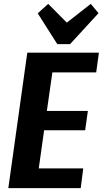

<svg xmlns="http://www.w3.org/2000/svg" viewBox="-20 -972 531 992"><path d="M148 -102H410L397 0H23L121 -700H491L477 -598H218L262 -678L214 -342L190 -399H434L420 -299H176L216 -356L169 -22ZM489 -904 342 -744H276L175 -903L229 -952L361 -819H279L449 -952Z"/></svg>

Font: Pathway Extreme Condensed
Style: Bold Italic
Weight: 700
Width: 3
Italic angle: -8°
Version: Version 1.001;gftools[0.9.26]